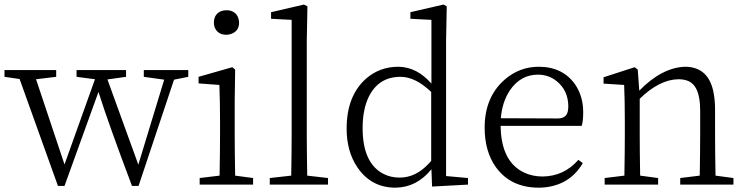

<svg xmlns="http://www.w3.org/2000/svg" viewBox="-22 -823 3325 856"><path d="M817.4 -510.7V-480.5L753.9 -467.8L595.7 5.9H566.4Q460 -276.4 417 -413.1L265.6 5.9H236.3L65.4 -470.7L-2 -480.5V-510.7H228.5V-480.5L138.7 -469.7L265.6 -89.8L401.4 -469.7L319.3 -480.5V-510.7H540V-480.5L457 -468.8L594.7 -88.9L710 -467.8L619.1 -480.5V-510.7Z M987.3 -668Q949.2 -668 935.5 -700.2Q931.6 -710 931.6 -721.7Q931.6 -761.7 966.8 -774.4Q977.5 -777.3 987.3 -777.3Q1026.4 -777.3 1040 -744.1Q1043.9 -733.4 1043.9 -721.7Q1043.9 -684.6 1008.8 -671.9Q998 -668 987.3 -668ZM1026.4 -40 1106.4 -29.3V0H868.2V-29.3L957 -40Q959 -149.4 959 -226.6V-282.2Q959 -366.2 956.1 -444.3L863.3 -451.2V-480.5L1013.7 -523.4L1026.4 -512.7L1024.4 -376V-226.6Q1024.4 -149.4 1026.4 -40Z M1347.7 -40 1440.4 -29.3V0H1180.7V-29.3L1276.4 -40Q1278.3 -157.2 1278.3 -226.6V-734.4L1186.5 -739.3V-768.6L1333 -802.7L1348.6 -794.9L1345.7 -640.6V-226.6Q1345.7 -156.2 1347.7 -40Z M1900.4 -105.5V-413.1Q1830.1 -480.5 1763.7 -480.5Q1666 -480.5 1622.1 -391.6Q1594.7 -335 1594.7 -252Q1594.7 -95.7 1687.5 -47.9Q1719.7 -31.2 1759.8 -31.2Q1831.1 -31.2 1888.7 -92.8Q1894.5 -99.6 1900.4 -105.5ZM1966.8 -38.1 2064.5 -29.3V0L1904.3 8.8L1901.4 -68.4Q1835.9 12.7 1741.2 13.7Q1632.8 13.7 1571.3 -77.1Q1523.4 -147.5 1523.4 -250Q1523.4 -396.5 1611.3 -473.6Q1671.9 -525.4 1753.9 -525.4Q1836.9 -524.4 1901.4 -450.2V-734.4L1807.6 -739.3V-768.6L1955.1 -802.7L1969.7 -794.9L1966.8 -642.6Z M2210.9 -295.9 2464.8 -294.9Q2506.8 -294.9 2510.7 -334Q2511.7 -340.8 2511.7 -347.7Q2511.7 -419.9 2459 -461.9Q2422.9 -490.2 2376 -490.2Q2298.8 -490.2 2251 -419.9Q2216.8 -368.2 2210.9 -295.9ZM2571.3 -261.7H2210Q2211.9 -102.5 2314.5 -53.7Q2351.6 -36.1 2397.5 -36.1Q2492.2 -37.1 2556.6 -110.4L2576.2 -95.7Q2521.5 -2 2412.1 11.7Q2395.5 13.7 2379.9 13.7Q2254.9 13.7 2188.5 -78.1Q2138.7 -148.4 2138.7 -253.9Q2138.7 -388.7 2226.6 -466.8Q2293 -525.4 2379.9 -525.4Q2487.3 -525.4 2543 -445.3Q2578.1 -392.6 2578.1 -322.3Q2578.1 -282.2 2571.3 -261.7Z M3168 -40 3248 -29.3V0H3010.7V-29.3L3097.7 -40Q3099.6 -149.4 3099.6 -226.6V-331.1Q3099.6 -444.3 3041 -463.9Q3023.4 -469.7 3002.9 -469.7Q2918.9 -468.8 2830.1 -382.8V-226.6Q2830.1 -149.4 2832 -40L2912.1 -29.3V0H2673.8V-29.3L2761.7 -40Q2763.7 -149.4 2763.7 -226.6V-281.2Q2763.7 -373 2760.7 -444.3L2668.9 -450.2V-478.5L2807.6 -523.4L2821.3 -512.7L2828.1 -418.9Q2928.7 -521.5 3031.2 -525.4Q3139.6 -525.4 3160.2 -405.3Q3166 -373 3166 -333V-226.6Q3166 -149.4 3168 -40Z"/></svg>

Font: GenYoMin JP Light
Style: Regular
Weight: 300
Version: Version 1.001;PS 1;hotconv 16.6.51;makeotf.lib2.5.65220 DEVE